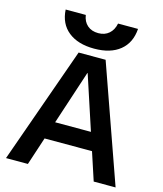

<svg xmlns="http://www.w3.org/2000/svg" viewBox="-137 -1061 984 1161"><g transform="rotate(15 355.0 -480.5)"><path d="M12 0 271 -730H440L698 0H561L356 -624H354L149 0ZM154 -175V-286H557V-175ZM355 -777Q253 -777 193 -825Q133 -873 128 -961H254Q260 -920 286.5 -897Q313 -874 355 -874Q395 -874 421.5 -897Q448 -920 456 -961H581Q575 -873 516 -825Q457 -777 355 -777Z"/></g></svg>

Font: M PLUS 2 SemiBold
Style: Regular
Weight: 600
Designer: Coji Morishita
Foundry: UNDERFOREST DESIGN
Version: Version 1.001